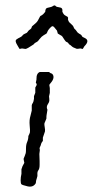

<svg xmlns="http://www.w3.org/2000/svg" viewBox="-20 -697 386 717"><path d="M81.5 -167Q85.9 -177.2 85.9 -189Q90.8 -198.2 91.8 -203.1Q92.8 -208 90.8 -228.5Q88.9 -249 93.8 -264.6Q98.1 -280.3 98.6 -284.2Q99.1 -288.1 98.6 -296.4Q98.1 -304.7 99.6 -307.6Q101.1 -310.5 103 -313.5Q105 -315.9 106.9 -328.1V-337.9L111.8 -350.6V-370.1L117.2 -379.9Q117.2 -384.8 113.8 -388.2L116.2 -399.9Q116.2 -400.9 116.2 -401.9Q115.7 -423.3 128.9 -428.2Q146 -428.2 163.1 -428.2Q168.5 -422.9 171.9 -422.9Q178.7 -419.9 179.7 -411.1Q180.7 -402.3 172.9 -391.6Q164.1 -380.9 164.1 -379.9L166 -368.2V-350.1L163.1 -336.9Q163.1 -335.9 164.1 -327.6Q165 -319.3 162.6 -314.9Q160.2 -310.1 157.7 -306.2Q152.3 -297.4 157.2 -287.1Q157.2 -286.1 155.3 -275.4Q153.3 -264.6 153.3 -259.8Q153.8 -254.9 152.8 -252.9L146 -236.8Q145 -231.9 147 -222.2Q148.9 -212.4 147.9 -206.1L140.1 -183.1V-170.9Q134.3 -163.6 133.3 -159.2Q132.8 -154.8 129.9 -149.4Q127 -144 127.9 -141.1Q128.9 -138.2 128.9 -137.2L127 -122.1L127.9 -95.2V-81.5Q127.9 -67.4 123.5 -61.5Q119.1 -55.7 119.6 -46.9Q120.6 -38.6 117.2 -30.3Q114.3 -22 114.3 -18.1Q114.3 -14.2 113.8 -13.2Q104.5 3.4 83.5 -1Q63 -5.9 60.1 -8.8Q57.1 -11.7 57.1 -23.4Q57.1 -35.2 60.1 -47.9V-64.9Q62.5 -75.2 70.8 -88.9Q70.8 -91.8 69.3 -96.7Q67.9 -101.6 68.4 -105Q69.3 -107.4 72.3 -114.3Q75.2 -121.1 76.2 -125.5Q77.1 -129.9 77.1 -143.6Q77.1 -157.2 81.5 -167ZM176.8 -599.1Q172.9 -599.6 166 -591.8Q159.2 -584 158.2 -581.1Q157.2 -578.1 156.2 -576.2Q155.3 -574.2 153.8 -571.8Q150.9 -569.8 143.1 -565.4Q135.3 -561 128.4 -551.8Q121.6 -542 116.7 -540Q109.4 -537.1 105 -530.8Q81.1 -514.6 75.2 -514.2L62 -516.1L53.2 -514.2Q52.7 -514.2 49.8 -519.5Q46.9 -524.9 44.4 -528.8Q34.7 -544.4 41 -549.3Q47.4 -554.2 54.2 -557.1Q61 -560.1 64 -564.5Q66.9 -568.8 72.3 -570.8Q78.1 -573.2 79.6 -574.2Q81.1 -575.2 82.5 -577.1Q84 -579.1 85.4 -581.1Q87.9 -584.5 92.8 -587.4Q97.7 -590.8 98.1 -594.7Q99.1 -598.6 100.1 -599.1Q103 -601.1 106.4 -604.5Q109.9 -607.9 115.2 -612.3Q120.6 -616.7 129.9 -636.2Q131.8 -638.2 136.2 -640.1Q140.6 -642.1 148.9 -652.8Q148.9 -659.7 151.9 -665Q155.3 -668 164.1 -669.4Q172.9 -670.9 176.8 -673.8Q180.7 -676.8 183.6 -676.8Q186.5 -676.8 188.5 -673.8Q191.4 -670.9 200.2 -669.9Q209 -668.9 211.4 -665Q213.9 -661.1 212.9 -652.8Q217.8 -643.1 219.7 -642.1Q221.7 -641.1 222.2 -640.1Q223.1 -639.2 228 -636.7Q232.9 -634.8 233.9 -631.8Q234.9 -628.9 233.9 -627.4Q232.9 -626 235.4 -619.6Q237.8 -613.3 245.6 -607.4Q252.9 -601.6 254.9 -595.7Q256.8 -589.8 259.8 -587.9Q262.7 -585.9 266.1 -580.6Q269 -575.2 274.9 -571.8Q280.3 -568.8 282.2 -567.4Q284.2 -565.9 285.6 -563Q287.1 -560.1 288.6 -559.1Q290 -558.1 296.4 -555.2Q316.9 -545.9 294.9 -523.9Q290 -515.1 289.1 -514.2L279.8 -516.1Q278.8 -516.1 273.9 -515.1Q269 -514.2 267.1 -514.6Q265.1 -515.1 260.7 -517.1Q255.9 -519 253.9 -520Q250 -522 246.6 -525.4Q243.2 -528.8 239.3 -530.8Q237.8 -531.2 236.3 -534.2Q233.9 -538.6 229.5 -540Q225.1 -541 220.2 -549.3Q214.8 -557.6 212.9 -560.5Q210.9 -563.5 204.6 -566.4Q198.2 -569.8 195.8 -571.8Q194.8 -574.2 193.8 -579.1Q192.9 -584 190.9 -585Q180.7 -599.1 176.8 -599.1Z"/></svg>

Font: AntiqueNobleLightItalic
Style: LightItalic
Weight: 400
Version: Version 001.000